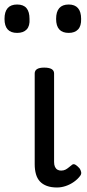

<svg xmlns="http://www.w3.org/2000/svg" viewBox="-60 -815 384 852"><path d="M193 17Q167 17 148 10Q129 3 117 -10Q105 -23 99.5 -42.5Q94 -62 94 -86V-489Q94 -502 104.5 -508.5Q115 -515 136 -515Q158 -515 169 -508.5Q180 -502 180 -489V-96Q180 -83 184 -74.5Q188 -66 195 -62Q202 -58 211 -58Q222 -58 230 -62Q238 -66 245 -72Q252 -78 260 -84Q267 -89 275.5 -83.5Q284 -78 293 -68Q298 -61 300 -52Q302 -43 296 -35Q285 -20 268 -8Q251 4 231.5 10.5Q212 17 193 17ZM16 -669Q-12 -669 -26 -684.5Q-40 -700 -40 -731Q-40 -763 -26 -779Q-12 -795 16 -795Q44 -795 57.5 -779Q71 -763 71 -731Q73 -700 58.5 -684.5Q44 -669 16 -669ZM245 -669Q217 -669 203 -684.5Q189 -700 189 -731Q189 -763 203 -779Q217 -795 245 -795Q272 -795 286 -779Q300 -763 300 -731Q301 -700 286.5 -684.5Q272 -669 245 -669Z"/></svg>

Font: Playwrite DE Grund
Style: Regular
Weight: 400
Designer: Veronika Burian, José Scaglione
Foundry: TypeTogether
Version: Version 1.002